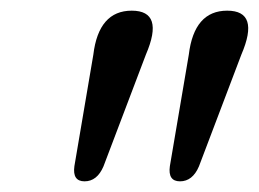

<svg xmlns="http://www.w3.org/2000/svg" viewBox="-20 -796 485 360"><path d="M138.5 -456Q115.5 -456 119.5 -484.5L155 -693.5Q165 -776 227 -776Q289 -776 253.5 -693.5L174 -484Q162 -456 138.5 -456ZM317.5 -456Q294.5 -456 298.5 -484.5L334 -693.5Q344 -776 406 -776Q468 -776 432.5 -693.5L353 -484Q341 -456 317.5 -456Z"/></svg>

Font: Fraunces 9pt S050
Style: Italic
Weight: 400
Italic angle: -16°
Version: Version 1.000; ttfautohint (v1.8.3)